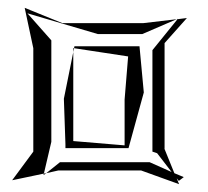

<svg xmlns="http://www.w3.org/2000/svg" viewBox="-20 -642 532 490"><path d="M111 -280V-539L50 -608L230 -555H343L431 -593L346 -583H139L43 -622L65 -519V-255L11 -182L92 -199ZM400 -262V-532L457 -596L433 -593L369 -514V-255L381 -251L418 -203L362 -228H133L98 -200L129 -207H340L437 -172L431 -187L436 -181V-183V-180L449 -190L425 -200L399 -264ZM147 -274V-264H308L347 -406L336 -524H170L169 -519L307 -498L298 -388V-271L167 -282V-509L143 -390ZM92 -199 98 -200 91 -195ZM167 -519H169L167 -509ZM434 -594 433 -593H431Z"/></svg>

Font: Quebrada
Style: Regular
Weight: 400
Designer: deFharo
Foundry: deFharo
Version: Version 1.034 2012